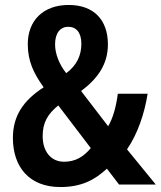

<svg xmlns="http://www.w3.org/2000/svg" viewBox="-20 -744 648 774"><path d="M257 -724C155 -724 92 -662 92 -566C92 -497 116 -448 156 -392C74 -339 32 -277 32 -188C32 -71 98 10 223 10C308 10 361 -18 411 -64L460 0H608L492 -142C535 -204 563 -288 575 -366H455C448 -314 436 -269 416 -235L307 -377C375 -428 415 -486 415 -565C415 -665 357 -724 257 -724ZM255 -636C287 -636 308 -613 308 -568C308 -521 290 -481 247 -449C219 -484 202 -527 202 -565C202 -612 224 -636 255 -636ZM215 -319 346 -147C317 -112 284 -92 238 -92C185 -92 152 -134 152 -195C152 -250 172 -284 215 -319Z"/></svg>

Font: Noto Sans Lao Condensed SemiBold
Style: Regular
Weight: 600
Width: 3
Designer: Monotype Design Team
Foundry: Monotype Imaging Inc.
Version: Version 2.003